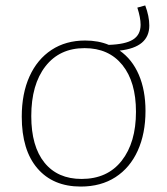

<svg xmlns="http://www.w3.org/2000/svg" viewBox="-20 -679 615 706"><path d="M515 -271Q515 -188 486.5 -125Q458 -62 404.5 -27.5Q351 7 277 7Q175 7 117.5 -60Q60 -127 60 -250Q60 -335 88.5 -398Q117 -461 169.5 -495.5Q222 -530 293 -530Q342 -530 380 -514Q441 -516 469 -533.5Q497 -551 497 -588Q497 -614 485 -651L514 -659Q529 -619 529 -585Q529 -505 420 -493Q466 -461 490.5 -404Q515 -347 515 -271ZM480 -268Q480 -378 430 -440Q380 -502 291 -502Q199 -502 147 -435Q95 -368 95 -252Q95 -141 143.5 -81Q192 -21 280 -21Q375 -21 427.5 -88Q480 -155 480 -268Z"/></svg>

Font: Bitter Pro ExtraLight
Style: Regular
Weight: 275
Designer: Sol Matas, and Bitter project Authors
Foundry: Sol Matas
Version: Version 1.010